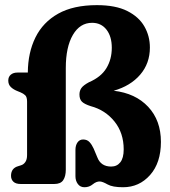

<svg xmlns="http://www.w3.org/2000/svg" viewBox="-20 -734 680 766"><path d="M622 -168Q622 -84.5 578.8 -35.8Q535.5 13 471 13Q429 13 409.2 1.8Q389.5 -9.5 378.5 -10Q364.5 -10.5 350.2 1.2Q336 13 317 13Q300 13 290.5 0Q281 -13 281 -31V-136Q281 -154 289.2 -165.8Q297.5 -177.5 311.5 -177.5Q327.5 -177.5 337 -167.2Q346.5 -157 353.5 -141.5L368 -107Q382 -69.5 423.5 -69.5Q446.5 -69.5 460 -86.5Q473.5 -103.5 473.5 -138Q473.5 -203.5 436.8 -249.2Q400 -295 342 -310.5Q317 -318.5 307 -328.2Q297 -338 297 -357Q297 -371.5 304.5 -382.5Q312 -393.5 335 -406Q383 -426.5 404.5 -462Q426 -497.5 426 -543.5Q426 -588.5 404.8 -615.8Q383.5 -643 347.5 -643Q299 -643 270.8 -594.8Q242.5 -546.5 242.5 -462.5V-57Q242.5 -30.5 232.2 -15.2Q222 0 197 0H62Q43 0 33.5 -9Q24 -18 24 -32.5Q24 -63 52.5 -71L63.5 -74.5Q74 -77.5 81 -87.5Q88 -97.5 88 -115.5V-328.5Q88 -347 80.5 -354Q73 -361 62 -365.5L51 -370Q34 -376.5 23.5 -386.5Q13 -396.5 13 -412.5Q13 -427.5 23 -436Q33 -444.5 49.5 -444.5H91Q91.5 -524 121.5 -584.8Q151.5 -645.5 212.2 -679.5Q273 -713.5 366.5 -713.5Q441.5 -713.5 488 -690Q534.5 -666.5 556.2 -628.2Q578 -590 578 -544.5Q578 -481 539.2 -436Q500.5 -391 433.5 -372Q520.5 -362 571.2 -307.8Q622 -253.5 622 -168Z"/></svg>

Font: Fraunces 144pt S100
Style: Bold
Weight: 700
Version: Version 1.000; ttfautohint (v1.8.3)